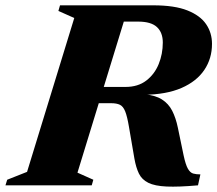

<svg xmlns="http://www.w3.org/2000/svg" viewBox="-58 -695 814 720"><path d="M412.5 -369Q459.5 -369 490.5 -392.8Q521.5 -416.5 537 -454.5Q552.5 -492.5 552.5 -535.5Q552.5 -573 530.5 -593.5Q508.5 -614 460 -614H254L315 -675H517.5Q596.5 -675 644.5 -656Q692.5 -637 714.8 -604.5Q737 -572 737 -530.5Q737 -475.5 708.2 -432.8Q679.5 -390 622.8 -365.2Q566 -340.5 481.5 -339.5V-341.5Q524 -338 549 -322.2Q574 -306.5 587.8 -279.5Q601.5 -252.5 609 -216L630.5 -112.5Q638 -77.5 646.5 -62.5Q655 -47.5 666.5 -44.2Q678 -41 693.5 -41L684.5 0Q611.5 6.5 567 4.5Q522.5 2.5 498.2 -9.5Q474 -21.5 463 -44Q452 -66.5 446 -100.5L425.5 -220Q419 -258.5 411.5 -277.2Q404 -296 391.8 -302Q379.5 -308 358.5 -308H195L173.5 -369ZM232.5 -47.5 292 -21 286 0H-37.5L-31 -21L43.5 -50.5L220.5 -627.5L161 -654L167 -675H425Z"/></svg>

Font: Newsreader 24pt ExtraBold
Style: Italic
Weight: 800
Italic angle: -17°
Designer: Hugues Gentile
Foundry: Production Type
Version: Version 1.003